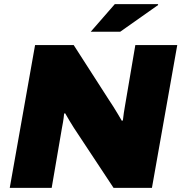

<svg xmlns="http://www.w3.org/2000/svg" viewBox="-20 -905 874 925"><path d="M27 0 149 -688H335L504 -425Q515 -409 526.5 -390.5Q538 -372 548.5 -354.5Q559 -337 567 -323L572 -325Q574 -345 576.5 -360.5Q579 -376 582 -394L632 -688H834L712 0H527L336 -289Q327 -303 315 -323Q303 -343 294 -359L289 -358Q287 -336 283.5 -316Q280 -296 278 -286L229 0ZM417 -752 533 -885H741L742 -881L559 -752Z"/></svg>

Font: Archivo SemiBold Black
Style: Italic
Weight: 900
Italic angle: -10°
Version: Version 2.001